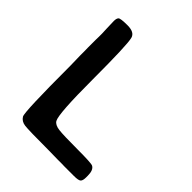

<svg xmlns="http://www.w3.org/2000/svg" viewBox="-197 -805 926 926"><g transform="rotate(45 266.0 -342.5)"><path d="M188.5 -661.1Q198.7 -623 198.7 -388.2Q198.7 -153.3 216.3 -122.1Q226.1 -105 257.3 -101.1Q288.6 -97.2 383.8 -97.2Q479 -97.2 490.2 -91.3Q510.3 -81.1 510.3 -42V-31.2Q510.3 -9.8 502.9 -2Q495.6 5.9 463.4 5.9H396L384.8 5.4H351.1L294.4 4.4Q151.4 4.4 125.5 0.7Q99.6 -2.9 87.6 -22.9Q75.7 -43 75.7 -359.4L74.2 -425.3Q74.2 -441.4 74.2 -457.5L73.7 -479V-532.7L74.2 -554.2Q74.2 -564.9 74.2 -575.7L72.8 -608.4Q71.3 -641.6 71.3 -658.9Q71.3 -676.3 78.1 -683.6Q85 -690.9 132.8 -690.9Q180.7 -690.9 188.5 -661.1Z"/></g></svg>

Font: Averia Sans Libre
Style: Bold
Weight: 700
Version: Version 1.002